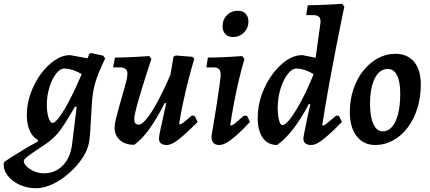

<svg xmlns="http://www.w3.org/2000/svg" viewBox="-98 -756 2276 1017"><path d="M93 241Q46 241 5.5 222.5Q-35 204 -58 173.5Q-81 143 -78 108L-75 101Q-58 89 -30 71.5Q-2 54 32 33.5Q66 13 102 -6L103 -15Q75 -29 59.5 -64Q44 -99 44 -147Q44 -204 64 -260.5Q84 -317 117.5 -363Q151 -409 191.5 -436.5Q232 -464 274 -464L366 -447L375 -470L385 -475L449 -461L459 -446Q441 -409 426.5 -374Q412 -339 404 -308.5Q396 -278 393 -252Q390 -231 388 -198.5Q386 -166 384 -129.5Q382 -93 380 -61Q378 -29 375 -11Q371 23 352 58.5Q333 94 303 126.5Q273 159 238 185Q203 211 165 226Q127 241 93 241ZM134 162Q194 162 234.5 121Q275 80 284 7L308 -189L299 -191Q265 -132 241.5 -96Q218 -60 198.5 -39.5Q179 -19 158 -3Q131 16 100.5 36Q70 56 49 72Q28 88 28 96Q28 111 43.5 126Q59 141 83.5 151.5Q108 162 134 162ZM181 -105Q194 -105 218 -138Q242 -171 272.5 -229.5Q303 -288 335 -364Q322 -371 306 -378Q290 -385 274 -389Q258 -393 243 -393Q220 -393 198.5 -365Q177 -337 163.5 -292.5Q150 -248 150 -200Q150 -161 159 -133Q168 -105 181 -105Z M613 11Q565 11 537 -14Q509 -39 509 -80Q509 -97 516 -126.5Q523 -156 533 -191Q543 -226 553 -260.5Q563 -295 570 -322.5Q577 -350 577 -364Q577 -399 538 -399H501L511 -451Q533 -451 563.5 -452Q594 -453 628 -455Q662 -457 693 -459L704 -444Q678 -366 657.5 -299.5Q637 -233 625 -187.5Q613 -142 613 -127Q613 -111 618.5 -103.5Q624 -96 638 -96Q655 -96 684 -133.5Q713 -171 748 -239Q783 -307 821 -399L799 -203L775 -211Q734 -130 694.5 -74.5Q655 -19 613 11ZM785 12Q744 12 744 -23Q744 -29 746.5 -43Q749 -57 754.5 -82.5Q760 -108 769 -148Q778 -188 790 -244L794 -295L821 -456L833 -462L922 -455L931 -444Q916 -395 900.5 -334.5Q885 -274 872 -213Q859 -152 851 -101L854 -97Q859 -98 865.5 -101.5Q872 -105 884 -115Q896 -125 918 -144L933 -142L949 -110Q903 -64 872.5 -37.5Q842 -11 822 0.5Q802 12 785 12Z M1125 -91Q1132 -91 1144 -100.5Q1156 -110 1195 -144L1211 -142L1226 -110Q1186 -67 1155.5 -40Q1125 -13 1103 -0.5Q1081 12 1063 12Q1022 12 1022 -33Q1037 -121 1048 -191Q1059 -261 1065 -305.5Q1071 -350 1071 -359Q1071 -381 1062 -390Q1053 -399 1032 -399H995L1003 -451Q1026 -451 1057.5 -452Q1089 -453 1122.5 -455Q1156 -457 1185 -459L1197 -444Q1182 -395 1167.5 -333Q1153 -271 1141 -208.5Q1129 -146 1122 -94ZM1136 -560Q1108 -560 1094.5 -576.5Q1081 -593 1081 -616Q1081 -652 1104 -675.5Q1127 -699 1162 -699Q1190 -699 1204 -682.5Q1218 -666 1218 -642Q1218 -608 1194.5 -584Q1171 -560 1136 -560Z M1612 -91Q1617 -91 1621 -93.5Q1625 -96 1639 -107Q1653 -118 1683 -144L1698 -142L1713 -110Q1668 -64 1637.5 -37.5Q1607 -11 1587 0.5Q1567 12 1550 12Q1509 12 1509 -23Q1509 -29 1512.5 -46Q1516 -63 1520.5 -86Q1525 -109 1530 -133Q1535 -157 1539.5 -176Q1544 -195 1546 -203L1538 -205Q1493 -121 1452.5 -69.5Q1412 -18 1370 12Q1321 12 1294 -26Q1267 -64 1267 -131Q1267 -192 1287 -251Q1307 -310 1341.5 -358Q1376 -406 1418 -435Q1460 -464 1504 -464L1574 -450L1599 -632Q1602 -655 1593 -665.5Q1584 -676 1561 -676H1524L1532 -728Q1558 -728 1589.5 -729.5Q1621 -731 1649.5 -732Q1678 -733 1696 -734.5Q1714 -736 1714 -736L1726 -721Q1726 -721 1719.5 -690.5Q1713 -660 1702.5 -607Q1692 -554 1679 -488Q1666 -422 1653 -351.5Q1640 -281 1628.5 -214.5Q1617 -148 1609 -94ZM1397 -93Q1414 -93 1442 -130.5Q1470 -168 1502 -229Q1534 -290 1563 -363Q1552 -370 1537 -377Q1522 -384 1505 -388.5Q1488 -393 1473 -393Q1448 -393 1425 -362.5Q1402 -332 1387.5 -284.5Q1373 -237 1373 -184Q1373 -146 1380 -119.5Q1387 -93 1397 -93Z M1889 12Q1828 12 1791.5 -34.5Q1755 -81 1755 -162Q1755 -226 1773.5 -282Q1792 -338 1825 -380Q1858 -422 1902 -446.5Q1946 -471 1996 -471Q2060 -471 2095.5 -428.5Q2131 -386 2131 -308Q2131 -242 2113 -183.5Q2095 -125 2062 -81Q2029 -37 1984.5 -12.5Q1940 12 1889 12ZM1929 -60Q1957 -60 1978 -83.5Q1999 -107 2010.5 -152Q2022 -197 2022 -260Q2022 -323 2005 -357Q1988 -391 1955 -391Q1927 -391 1906 -368.5Q1885 -346 1873.5 -305Q1862 -264 1862 -206Q1862 -137 1880 -98.5Q1898 -60 1929 -60Z"/></svg>

Font: Alegreya SemiBold
Style: Italic
Weight: 600
Italic angle: -7°
Designer: Juan Pablo del Peral
Foundry: Huerta Tipografica
Version: Version 2.009